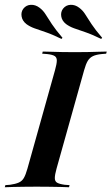

<svg xmlns="http://www.w3.org/2000/svg" viewBox="-46 -788 469 808"><path d="M107.3 -2.4Q79 -2.4 54 -2Q29 -1.6 8.9 -1.2Q-11.3 -0.8 -25.8 0L-23.4 -8.9L-3.2 -10.5Q19.4 -13.7 33.1 -19.8Q46.8 -25.8 54.4 -39.1Q62.1 -52.4 69.4 -78.2L185.5 -492.7Q192.7 -518.5 193.1 -532.3Q193.5 -546 184.3 -552Q175 -558.1 152.4 -560.5L131.5 -562.1L133.9 -571Q148.4 -571 168.5 -570.2Q188.7 -569.4 214.1 -569Q239.5 -568.5 268.5 -568.5H270.2Q299.2 -568.5 323.8 -569Q348.4 -569.4 369 -570.2Q389.5 -571 403.2 -571L400.8 -562.1L381.5 -560.5Q358.1 -558.1 344.8 -551.6Q331.5 -545.2 323.4 -531.9Q315.3 -518.5 308.1 -492.7L191.9 -78.2Q184.7 -52.4 184.7 -38.7Q184.7 -25 194 -19.4Q203.2 -13.7 225.8 -10.5L246.8 -8.9L244.4 0Q230.6 -0.8 209.7 -1.2Q188.7 -1.6 163.7 -2Q138.7 -2.4 109.7 -2.4ZM212.9 -624.2Q173.4 -643.5 145.6 -652.8Q117.7 -662.1 98.8 -669Q79.8 -675.8 64.5 -687.1Q47.6 -700.8 44.8 -719.4Q41.9 -737.9 52.4 -751.6Q64.5 -766.9 83.9 -767.7Q103.2 -768.5 120.2 -755.6Q135.5 -744.4 146 -727.4Q156.5 -710.5 172.2 -686.7Q187.9 -662.9 216.9 -629ZM379.8 -624.2Q340.3 -643.5 312.5 -652.8Q284.7 -662.1 265.7 -669Q246.8 -675.8 231.5 -687.1Q214.5 -700.8 211.7 -719.4Q208.9 -737.9 219.4 -751.6Q231.5 -766.9 250.8 -767.7Q270.2 -768.5 287.1 -755.6Q302.4 -744.4 312.9 -727.4Q323.4 -710.5 339.1 -686.7Q354.8 -662.9 383.9 -629Z"/></svg>

Font: Playfair 144pt
Style: Bold Italic
Weight: 700
Italic angle: -15.6°
Designer: Claus Eggers Sørensen
Foundry: Claus Eggers Sørensen
Version: Version 2.203